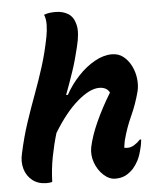

<svg xmlns="http://www.w3.org/2000/svg" viewBox="-54 -804 708 861"><g transform="rotate(-5 300.0 -374.0)"><path d="M463 -547Q493 -547 514.5 -530Q536 -513 549.5 -486Q563 -459 566.5 -429Q570 -399 564 -373Q549 -315 525.5 -264Q502 -213 487 -155Q486 -147 484.5 -140Q483 -133 482 -125Q486 -124 489.5 -123.5Q493 -123 497 -123Q512 -123 527 -132Q542 -141 555 -155H561Q560 -146 558.5 -136Q557 -126 553 -111Q546 -82 536 -62.5Q526 -43 512 -27Q495 -9 476 0.5Q457 10 431 10Q403 10 378 -13Q353 -36 340.5 -70.5Q328 -105 335 -141Q346 -192 373.5 -252.5Q401 -313 440 -377Q427 -402 393 -402Q351 -402 295 -354Q239 -306 185 -217Q170 -167 159.5 -113Q149 -59 147 0Q137 3 122 3Q84 3 58.5 -17Q33 -37 23.5 -69.5Q14 -102 23 -139Q39 -213 60 -276Q81 -339 103 -398Q125 -457 144.5 -518.5Q164 -580 178 -652Q183 -678 183.5 -704.5Q184 -731 176 -750Q189 -755 201.5 -756.5Q214 -758 228 -758Q261 -758 285 -743Q309 -728 317.5 -692Q326 -656 310 -593Q297 -537 279.5 -485Q262 -433 243 -383H251Q275 -427 310 -464.5Q345 -502 385 -524.5Q425 -547 463 -547Z"/></g></svg>

Font: Recursive Sn Csl St
Style: Bold Italic
Weight: 700
Italic angle: -15°
Version: Version 1.079;hotconv 1.0.112;makeotfexe 2.5.65598; ttfautoh